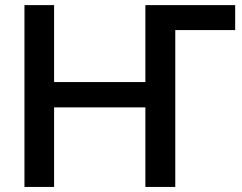

<svg xmlns="http://www.w3.org/2000/svg" viewBox="-20 -739 955 759"><path d="M193.8 0V-314.5H554.7V0H672.9V-620.1H909.7V-718.8H554.7V-414.6H193.8V-718.8H76.7V0Z"/></svg>

Font: Winston Medium
Style: Regular
Weight: 500
Designer: Vernon Adams, Kim Jin-seong, David Berlow, Cristiano Sobral
Foundry: The Winston Project Authors
Version: Version 3.004